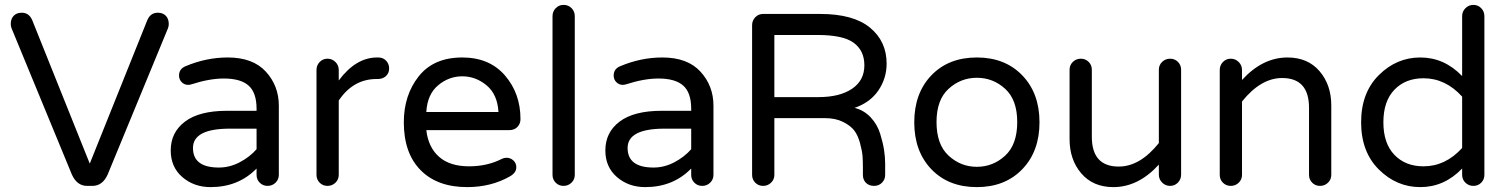

<svg xmlns="http://www.w3.org/2000/svg" viewBox="-20 -755 6168 785"><path d="M347 -86 582 -672Q595 -703 625 -703Q646 -703 658 -690.5Q670 -678 670 -657Q670 -648 667 -640L420 -41Q399 5 358 5H336Q295 5 274 -41L27 -640Q24 -648 24 -657Q24 -678 36 -690.5Q48 -703 69 -703Q99 -703 112 -672Z M875 -70Q919 -70 960 -91.5Q1001 -113 1029 -145V-229H920Q769 -229 769 -150Q769 -70 875 -70ZM911 -520Q1014 -520 1067 -462Q1120 -404 1120 -323V-40Q1120 -21 1106.5 -8Q1093 5 1074 5Q1055 5 1042 -8Q1029 -21 1029 -40V-66Q955 10 841 10Q773 10 725.5 -31Q678 -72 678 -140Q678 -214 736.5 -258Q795 -302 908 -302H1029V-310Q1029 -376 996.5 -405Q964 -434 895 -434Q836 -434 762 -410Q754 -408 749 -408Q734 -408 723 -419Q712 -430 712 -446Q712 -473 738 -484Q823 -520 911 -520Z M1527 -520Q1546 -520 1558.5 -507Q1571 -494 1571 -475Q1571 -456 1558 -444Q1545 -432 1525 -432H1520Q1424 -432 1365 -344V-40Q1365 -21 1351.5 -8Q1338 5 1319 5Q1300 5 1287 -8Q1274 -21 1274 -40V-469Q1274 -488 1287 -501.5Q1300 -515 1319 -515Q1338 -515 1351.5 -501.5Q1365 -488 1365 -469V-426Q1435 -520 1522 -520Z M1723 -297H2018Q2014 -369 1969.5 -406Q1925 -443 1870 -443Q1815 -443 1771 -406Q1727 -369 1723 -297ZM2051 -110Q2067 -110 2079 -99Q2091 -88 2091 -71Q2091 -49 2065 -34Q1988 10 1890 10Q1768 10 1699.5 -59.5Q1631 -129 1631 -255Q1631 -366 1692 -443Q1753 -520 1870 -520Q1981 -520 2044.5 -446.5Q2108 -373 2108 -268Q2108 -249 2095.5 -236Q2083 -223 2062 -223H1723Q1731 -153 1775 -114Q1819 -75 1898 -75Q1973 -75 2033 -106Q2041 -110 2051 -110Z M2284 -735Q2304 -735 2317 -721.5Q2330 -708 2330 -689V-40Q2330 -21 2316.5 -8Q2303 5 2284 5Q2265 5 2252 -8Q2239 -21 2239 -40V-689Q2239 -708 2252 -721.5Q2265 -735 2284 -735Z M2652 -70Q2696 -70 2737 -91.5Q2778 -113 2806 -145V-229H2697Q2546 -229 2546 -150Q2546 -70 2652 -70ZM2688 -520Q2791 -520 2844 -462Q2897 -404 2897 -323V-40Q2897 -21 2883.5 -8Q2870 5 2851 5Q2832 5 2819 -8Q2806 -21 2806 -40V-66Q2732 10 2618 10Q2550 10 2502.5 -31Q2455 -72 2455 -140Q2455 -214 2513.5 -258Q2572 -302 2685 -302H2806V-310Q2806 -376 2773.5 -405Q2741 -434 2672 -434Q2613 -434 2539 -410Q2531 -408 2526 -408Q2511 -408 2500 -419Q2489 -430 2489 -446Q2489 -473 2515 -484Q2600 -520 2688 -520Z M3327 -358Q3413 -358 3463.5 -392Q3514 -426 3514 -488Q3514 -548 3470.5 -580Q3427 -612 3322 -612H3146V-358ZM3599 -40Q3599 -21 3586 -8Q3573 5 3554 5Q3533 5 3520.5 -7.5Q3508 -20 3508 -40V-70Q3508 -97 3506.5 -117Q3505 -137 3496.5 -169Q3488 -201 3473 -221Q3458 -241 3427 -256.5Q3396 -272 3353 -272H3146V-40Q3146 -21 3132.5 -8Q3119 5 3100 5Q3081 5 3068 -8Q3055 -21 3055 -40V-652Q3055 -671 3068 -684.5Q3081 -698 3100 -698H3333Q3469 -698 3537 -642Q3605 -586 3605 -495Q3605 -435 3571.5 -385.5Q3538 -336 3474 -314Q3513 -304 3540 -275Q3567 -246 3578.5 -208.5Q3590 -171 3594.5 -142Q3599 -113 3599 -86Z M4139 -256Q4139 -347 4089.5 -392Q4040 -437 3974 -437Q3908 -437 3858.5 -392Q3809 -347 3809 -256Q3809 -164 3858.5 -118.5Q3908 -73 3974 -73Q4040 -73 4089.5 -118.5Q4139 -164 4139 -256ZM3974 -520Q4089 -520 4159.5 -447Q4230 -374 4230 -255Q4230 -136 4159.5 -63Q4089 10 3974 10Q3858 10 3788 -63Q3718 -136 3718 -255Q3718 -374 3788 -447Q3858 -520 3974 -520Z M4532 10Q4449 10 4401 -46Q4353 -102 4353 -186V-470Q4353 -489 4366.5 -502Q4380 -515 4399 -515Q4418 -515 4431 -502Q4444 -489 4444 -470V-196Q4444 -74 4554 -74Q4641 -74 4718 -170V-470Q4718 -489 4731.5 -502Q4745 -515 4764 -515Q4783 -515 4796 -502Q4809 -489 4809 -470V-41Q4809 -22 4796 -8.5Q4783 5 4764 5Q4745 5 4731.5 -8.5Q4718 -22 4718 -41V-82Q4634 10 4532 10Z M5244 -520Q5327 -520 5375 -464Q5423 -408 5423 -324V-40Q5423 -21 5409.5 -8Q5396 5 5377 5Q5358 5 5345 -8Q5332 -21 5332 -40V-314Q5332 -436 5222 -436Q5135 -436 5058 -340V-40Q5058 -21 5044.5 -8Q5031 5 5012 5Q4993 5 4980 -8Q4967 -21 4967 -40V-469Q4967 -488 4980 -501.5Q4993 -515 5012 -515Q5031 -515 5044.5 -501.5Q5058 -488 5058 -469V-428Q5142 -520 5244 -520Z M5800 -75Q5890 -75 5958 -150V-360Q5890 -435 5800 -435Q5726 -435 5681 -388Q5636 -341 5636 -255Q5636 -169 5681 -122Q5726 -75 5800 -75ZM5787 -520Q5885 -520 5958 -444V-689Q5958 -708 5971.5 -721.5Q5985 -735 6004 -735Q6023 -735 6036 -721.5Q6049 -708 6049 -689V-40Q6049 -21 6036 -8Q6023 5 6004 5Q5985 5 5971.5 -8Q5958 -21 5958 -40V-66Q5885 10 5787 10Q5690 10 5617.5 -62Q5545 -134 5545 -255Q5545 -376 5617.5 -448Q5690 -520 5787 -520Z"/></svg>

Font: VarelaRound
Style: Regular
Weight: 400
Designer: Joe Prince, Avraham Cornfeld
Foundry: Joe Prince, Avraham Cornfeld
Version: Version 2.000;PS 002.000;hotconv 1.0.88;makeotf.lib2.5.64775